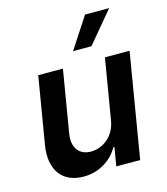

<svg xmlns="http://www.w3.org/2000/svg" viewBox="-116 -869 840 967"><g transform="rotate(-15 304.0 -385.5)"><path d="M312.1 -617.2H408L544 -779.5H418.3ZM406.2 -229.4C392.8 -146.3 326.7 -105.1 269.9 -105.1C208.5 -105.1 174.7 -148.8 185.4 -218L240.1 -545.5H111.5L53.3 -198.2C31.6 -67.1 93.8 7.1 201 7.1C282.7 7.1 348.7 -35.9 382.8 -96.9H388.5L372.2 0H496.8L587.7 -545.5H459.2Z"/></g></svg>

Font: TID UI Semi Bold
Style: Italic
Weight: 600
Italic angle: -9.39999°
Designer: The TID Project Authors
Foundry: Bakken & Bæck
Version: Version 1.001;hotconv 1.0.109;makeotfexe 2.5.65596